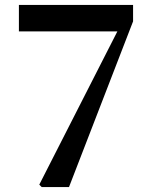

<svg xmlns="http://www.w3.org/2000/svg" viewBox="-20 -762 624 782"><path d="M261 0 522 -675V-742H57V-634H458L140 -10L150 0Z"/></svg>

Font: AllPunType Bold
Style: Regular
Weight: 700
Version: 1.0